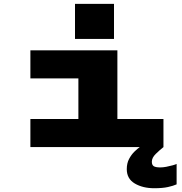

<svg xmlns="http://www.w3.org/2000/svg" viewBox="-20 -760 940 992"><path d="M137 0V-145H385V-355H137V-500H586.5V-145H824.5V0ZM892.5 87V192.5Q876 200 848.2 206.2Q820.5 212.5 777 212.5Q717.5 212.5 676.2 188Q635 163.5 635 114Q635 83.5 647 61Q659 38.5 674.8 23.2Q690.5 8 702 0H824.5Q805.5 15 785 35Q764.5 55 764.5 75.5Q764.5 92.5 774.5 98.8Q784.5 105 808.5 105Q821.5 105 839 101.8Q856.5 98.5 871.8 94.2Q887 90 892.5 87ZM367.5 -740H569V-559H367.5Z"/></svg>

Font: Trispace Expanded ExtraBold
Style: Regular
Weight: 800
Width: 7
Designer: Tyler Finck
Foundry: Etcetera Type Company
Version: Version 1.210; ttfautohint (v1.8.3)